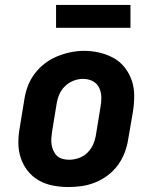

<svg xmlns="http://www.w3.org/2000/svg" viewBox="-20 -746 640 774"><path d="M256 8Q224 8 193 2Q162 -4 136 -19Q110 -34 91.5 -57.5Q73 -81 63.5 -110Q54 -139 54 -170.5Q54 -202 60 -234L78 -344Q82 -372 92 -398.5Q102 -425 119.5 -448.5Q137 -472 160.5 -490Q184 -508 211 -519Q238 -530 265 -535.5Q292 -541 320 -541Q352 -541 382.5 -533.5Q413 -526 439 -511.5Q465 -497 483.5 -473Q502 -449 511.5 -420.5Q521 -392 521 -360Q521 -328 516 -296L497 -186Q493 -159 483 -132Q473 -105 456 -81.5Q439 -58 415.5 -40Q392 -22 365 -11Q338 0 310.5 4Q283 8 256 8ZM258 -102Q278 -102 298 -109Q318 -116 333 -131Q348 -146 356 -165Q364 -184 367 -204L385 -314Q389 -334 388.5 -354.5Q388 -375 379.5 -392.5Q371 -410 353.5 -419Q336 -428 315 -428Q295 -428 276 -420.5Q257 -413 242 -398.5Q227 -384 219 -365Q211 -346 208 -326L190 -216Q188 -203 187 -189Q186 -175 188 -162.5Q190 -150 195.5 -138Q201 -126 210 -117.5Q219 -109 232 -105.5Q245 -102 258 -102ZM506 -634H206V-726H506Z"/></svg>

Font: Iosevka Curly Slab XBdExObl
Style: Regular
Weight: 800
Width: 7
Italic angle: -9°
Monospace: yes
Designer: Belleve Invis
Foundry: Belleve Invis
Version: Version 11.1.0; ttfautohint (v1.8.3)